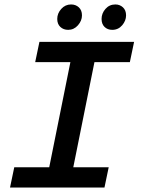

<svg xmlns="http://www.w3.org/2000/svg" viewBox="-20 -842 640 862"><path d="M25 0 44 -91H201L296 -563H138L157 -654H582L563 -563H404L309 -91H468L449 0ZM286 -708Q265 -708 251 -721Q237 -734 237 -757Q237 -782 255 -802Q273 -822 299 -822Q320 -822 334 -809Q348 -796 348 -773Q348 -749 330 -728.5Q312 -708 286 -708ZM484 -708Q463 -708 449.5 -721Q436 -734 436 -757Q436 -782 453.5 -802Q471 -822 498 -822Q518 -822 532 -809Q546 -796 546 -773Q546 -749 528.5 -728.5Q511 -708 484 -708Z"/></svg>

Font: Source Code Pro ExtraLight SemiBold
Style: Italic
Weight: 600
Italic angle: -11°
Monospace: yes
Version: Version 1.016;hotconv 1.0.116;makeotfexe 2.5.65601